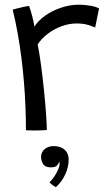

<svg xmlns="http://www.w3.org/2000/svg" viewBox="-20 -555 466 818"><path d="M126.5 -441.5Q143 -467.5 173.2 -488.8Q203.5 -510 241 -522.5Q278.5 -535 315.5 -535Q339 -535 363.5 -531Q388 -527 402 -519L385.5 -438Q373.5 -443 354.2 -449Q335 -455 306 -455Q274 -455 242.2 -443.2Q210.5 -431.5 184 -411.5Q157.5 -391.5 140.5 -366Q148 -329 155 -276.5Q162 -224 167.5 -169.2Q173 -114.5 176.2 -69.2Q179.5 -24 179.5 -1Q163 0.5 137 0.8Q111 1 90.5 0Q90.5 -48 88.5 -99Q86.5 -150 82.2 -202.8Q78 -255.5 71.2 -308.8Q64.5 -362 55.2 -413.5Q46 -465 34 -514Q44 -517 58.5 -520.5Q73 -524 86 -526.8Q99 -529.5 104 -529.5Q110.5 -512 117.5 -485Q124.5 -458 126.5 -441.5ZM218 242.5Q214.5 240.5 206 235Q197.5 229.5 191 221.5Q200 213.5 210 199Q220 184.5 227 168.8Q234 153 234 141.5Q234 136.5 232 133.5Q230 142.5 222.8 150.2Q215.5 158 197 158Q172 158 163.5 143.5Q155 129 155 113.5Q155 101 161.5 90.5Q168 80 180.2 73.8Q192.5 67.5 209 67.5Q228 67.5 242.2 74.2Q256.5 81 264.5 94Q272.5 107 272.5 125.5Q272.5 157 257.5 189Q242.5 221 218 242.5Z"/></svg>

Font: Grandstander Thin Light
Style: Regular
Weight: 300
Version: Version 1.200